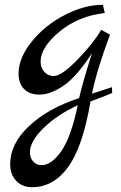

<svg xmlns="http://www.w3.org/2000/svg" viewBox="-20 -403 509 808"><path d="M22.9 288.1Q22.9 202.1 102.1 127.7Q181.2 53.2 313 9.8Q328.1 -57.1 367.2 -179.2Q300.3 -77.1 245.6 -41Q190.9 -4.9 147 -4.9Q103 -4.9 80.6 -29.1Q58.1 -53.2 58.1 -92.8Q58.1 -158.7 113 -227.3Q168 -295.9 251.5 -339.4Q335 -382.8 413.1 -382.8L420.9 -348.1Q310.1 -335.9 230.5 -270Q150.9 -204.1 150.9 -143.1Q150.9 -117.2 167 -100.1Q183.1 -83 206.1 -83Q240.2 -83 309.1 -155Q377.9 -227.1 405.8 -277.8L442.9 -256.8Q387.7 -109.9 367.2 -8.8L451.2 -36.1L452.1 -12.2Q442.4 -6.3 360.8 23.9Q328.6 214.8 266.8 299.8Q205.1 384.8 115.2 384.8Q73.2 384.8 48.1 357.9Q22.9 331.1 22.9 288.1ZM106 237.8Q106 261.7 119.9 276.9Q133.8 292 154.8 292Q196.8 292 238 232.9Q279.3 173.8 307.1 40Q220.2 80.1 163.1 136Q106 191.9 106 237.8Z"/></svg>

Font: Marck Script
Style: Regular
Weight: 400
Designer: Denis Masharov, Marck Fogel
Foundry: Denis Masharov
Version: Version 1.002